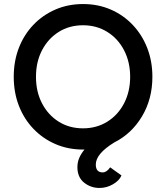

<svg xmlns="http://www.w3.org/2000/svg" viewBox="-20 -730 822 950"><path d="M391 10Q317 10 254.5 -17Q192 -44 145.5 -92.5Q99 -141 73.5 -206.5Q48 -272 48 -350Q48 -428 73.5 -493.5Q99 -559 145.5 -607.5Q192 -656 254.5 -683Q317 -710 391 -710Q465 -710 527.5 -683Q590 -656 636.5 -607Q683 -558 708.5 -492.5Q734 -427 734 -350Q734 -240 682.5 -154Q631 -68 545 -25Q454 31 454 84Q454 123 488 123Q508 123 525 98L581 138Q571 163 539.5 181.5Q508 200 472 200Q429 200 396 173.5Q363 147 363 97Q363 72 372.5 50.5Q382 29 398 10Q395 10 391 10ZM391 -95Q458 -95 511 -128Q564 -161 594 -219Q624 -277 624 -350Q624 -423 594 -481Q564 -539 511 -572Q458 -605 391 -605Q323 -605 270.5 -572Q218 -539 188 -481.5Q158 -424 158 -350Q158 -276 188 -218.5Q218 -161 270.5 -128Q323 -95 391 -95Z"/></svg>

Font: Readex Pro
Style: Regular
Weight: 400
Designer: Bonnie Shaver-Troup, Thomas Jockin
Foundry: Lexend
Version: Version 1.204; ttfautohint (v1.8.4.7-5d5b)